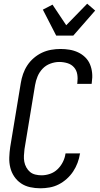

<svg xmlns="http://www.w3.org/2000/svg" viewBox="-20 -1007 540 1035"><path d="M198 8Q169 8 142 2Q115 -4 93.5 -18.5Q72 -33 57 -55Q42 -77 35.5 -103.5Q29 -130 30 -158Q31 -186 35 -214L92 -559Q96 -584 104.5 -608.5Q113 -633 127.5 -655Q142 -677 162.5 -694.5Q183 -712 206.5 -723Q230 -734 255.5 -738.5Q281 -743 306 -743Q331 -743 355 -739Q379 -735 400.5 -725Q422 -715 439 -698.5Q456 -682 465 -660.5Q474 -639 476.5 -614.5Q479 -590 475 -564L474 -555H396L397 -561Q400 -584 396.5 -606Q393 -628 379 -644Q365 -660 343.5 -666.5Q322 -673 299 -673Q276 -673 251.5 -664Q227 -655 209.5 -636.5Q192 -618 182.5 -595Q173 -572 169 -548L112 -203Q110 -186 109 -168.5Q108 -151 111 -135Q114 -119 122 -104.5Q130 -90 142 -80Q154 -70 170.5 -66Q187 -62 204 -62Q227 -62 250 -70Q273 -78 290.5 -95Q308 -112 319 -134Q330 -156 333 -179L334 -180H412L411 -178Q407 -153 398 -129Q389 -105 374.5 -83Q360 -61 340 -43Q320 -25 296.5 -13Q273 -1 247.5 3.5Q222 8 198 8ZM283 -815 211 -955 263 -982 337 -871 450 -987 493 -950 375 -815Z"/></svg>

Font: Iosevka Oblique
Style: Regular
Weight: 400
Italic angle: -9°
Monospace: yes
Designer: Belleve Invis
Foundry: Belleve Invis
Version: Version 32.5.0; ttfautohint (v1.8.4)